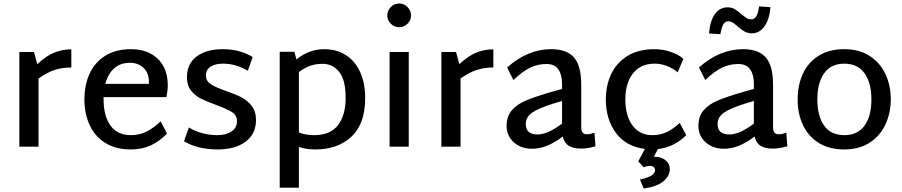

<svg xmlns="http://www.w3.org/2000/svg" viewBox="-20 -841 5174 1101"><path d="M389 -454Q340 -454 297 -441Q254 -428 201 -391V0H91V-543H175L194 -473Q244 -520 290.5 -539Q337 -558 389 -558Z M901 -145 938 -75Q895 -31 845 -7.5Q795 16 731 16Q643 16 583 -22Q523 -60 493.5 -125Q464 -190 464 -270Q464 -353 493.5 -418Q523 -483 583 -521Q643 -559 731 -559Q827 -559 884.5 -504Q942 -449 942 -351Q942 -321 934 -284H574V-272Q574 -176 613.5 -121Q653 -66 731 -66Q780 -66 820.5 -86.5Q861 -107 901 -145ZM584 -360H834V-370Q834 -424 802.5 -452.5Q771 -481 726 -481Q670 -481 634.5 -449Q599 -417 584 -360Z M1035 -31 1063 -110Q1137 -66 1227 -66Q1276 -66 1307.5 -87Q1339 -108 1339 -147Q1339 -180 1310.5 -198Q1282 -216 1220 -239Q1167 -258 1133 -275Q1099 -292 1075.5 -321.5Q1052 -351 1052 -397Q1052 -476 1108 -517.5Q1164 -559 1257 -559Q1355 -559 1429 -514L1401 -435Q1333 -476 1259 -476Q1215 -476 1188 -459Q1161 -442 1161 -408Q1161 -376 1189 -358Q1217 -340 1277 -319Q1332 -300 1365.5 -282.5Q1399 -265 1423.5 -233.5Q1448 -202 1448 -153Q1448 -74 1389 -29Q1330 16 1227 16Q1114 16 1035 -31Z M2074 -278Q2074 -131 1995.5 -57.5Q1917 16 1788 16Q1738 16 1694 2V235H1584V-544H1668L1680 -500Q1751 -559 1840 -559Q1909 -559 1962 -526Q2015 -493 2044.5 -429.5Q2074 -366 2074 -278ZM1962 -280Q1962 -384 1924.5 -429.5Q1887 -475 1831 -475Q1791 -475 1759.5 -464Q1728 -453 1694 -428V-81Q1734 -66 1782 -66Q1873 -66 1917.5 -122.5Q1962 -179 1962 -280Z M2201 -752Q2201 -780 2221 -800.5Q2241 -821 2269 -821Q2297 -821 2317 -800.5Q2337 -780 2337 -752Q2337 -725 2317 -705Q2297 -685 2269 -685Q2241 -685 2221 -705Q2201 -725 2201 -752ZM2214 -543H2324V0H2214Z M2809 -454Q2760 -454 2717 -441Q2674 -428 2621 -391V0H2511V-543H2595L2614 -473Q2664 -520 2710.5 -539Q2757 -558 2809 -558Z M3395 -2Q3368 5 3350 8Q3332 11 3309 11Q3269 11 3242.5 -4.5Q3216 -20 3207 -58Q3162 -24 3119 -6Q3076 12 3031 12Q2967 12 2926 -25.5Q2885 -63 2885 -119Q2885 -173 2914 -207.5Q2943 -242 2994.5 -264Q3046 -286 3139 -313L3203 -331V-361Q3203 -413 3181.5 -443.5Q3160 -474 3113 -474Q3066 -474 3022.5 -454Q2979 -434 2924 -382L2888 -454Q3006 -559 3141 -559Q3229 -559 3271 -512Q3313 -465 3313 -355V-112Q3313 -90 3321 -80.5Q3329 -71 3347 -71Q3364 -71 3389 -80ZM3061 -70Q3093 -70 3127 -85.5Q3161 -101 3203 -132V-262L3156 -248Q3066 -220 3030.5 -194.5Q2995 -169 2995 -130Q2995 -99 3012.5 -84.5Q3030 -70 3061 -70Z M3753 14 3729 58H3736Q3772 58 3796.5 78Q3821 98 3821 128Q3821 167 3785 198Q3749 229 3671 240L3650 189Q3700 177 3718 164Q3736 151 3736 134Q3736 123 3728 116.5Q3720 110 3705 110Q3692 110 3671 118L3640 84L3678 13Q3569 -1 3511.5 -79.5Q3454 -158 3454 -270Q3454 -349 3484 -414.5Q3514 -480 3577 -519.5Q3640 -559 3734 -559Q3780 -559 3825 -544Q3870 -529 3899 -504L3866 -426Q3840 -449 3805 -462.5Q3770 -476 3734 -476Q3654 -476 3610 -420.5Q3566 -365 3566 -271Q3566 -177 3607 -121.5Q3648 -66 3721 -66Q3768 -66 3805 -84.5Q3842 -103 3878 -136L3915 -66Q3885 -35 3843.5 -13.5Q3802 8 3753 14Z M3985 0ZM4495 -2Q4468 5 4450 8Q4432 11 4409 11Q4369 11 4342.5 -4.5Q4316 -20 4307 -58Q4262 -24 4219 -6Q4176 12 4131 12Q4067 12 4026 -25.5Q3985 -63 3985 -119Q3985 -173 4014 -207.5Q4043 -242 4094.5 -264Q4146 -286 4239 -313L4303 -331V-361Q4303 -413 4281.5 -443.5Q4260 -474 4213 -474Q4166 -474 4122.5 -454Q4079 -434 4024 -382L3988 -454Q4106 -559 4241 -559Q4329 -559 4371 -512Q4413 -465 4413 -355V-112Q4413 -90 4421 -80.5Q4429 -71 4447 -71Q4464 -71 4489 -80ZM4161 -70Q4193 -70 4227 -85.5Q4261 -101 4303 -132V-262L4256 -248Q4166 -220 4130.5 -194.5Q4095 -169 4095 -130Q4095 -99 4112.5 -84.5Q4130 -70 4161 -70ZM4046 -649Q4051 -720 4079 -759.5Q4107 -799 4152 -799Q4175 -799 4192.5 -789Q4210 -779 4231 -760Q4251 -744 4262 -737Q4273 -730 4287 -730Q4306 -730 4316.5 -747Q4327 -764 4333 -804L4398 -800Q4393 -732 4364.5 -691Q4336 -650 4292 -650Q4267 -650 4248.5 -661Q4230 -672 4208 -691Q4192 -705 4180.5 -712Q4169 -719 4157 -719Q4138 -719 4128 -702Q4118 -685 4111 -645Z M4554 -270Q4554 -353 4584 -418Q4614 -483 4674 -521Q4734 -559 4821 -559Q4908 -559 4968 -519.5Q5028 -480 5058 -415Q5088 -350 5088 -272Q5088 -194 5058 -128.5Q5028 -63 4968 -23.5Q4908 16 4821 16Q4734 16 4674 -22Q4614 -60 4584 -125Q4554 -190 4554 -270ZM4977 -271Q4977 -366 4937.5 -421Q4898 -476 4822 -476Q4745 -476 4706 -421Q4667 -366 4667 -271Q4667 -175 4706 -120.5Q4745 -66 4822 -66Q4898 -66 4937.5 -120.5Q4977 -175 4977 -271Z"/></svg>

Font: Martel Sans SemiBold
Style: Regular
Weight: 600
Designer: Dan Reynolds and Mathieu Réguer
Foundry: Dan Reynolds and Mathieu Réguer
Version: Version 1.002; ttfautohint (v1.1) -l 5 -r 5 -G 72 -x 0 -D la